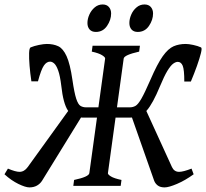

<svg xmlns="http://www.w3.org/2000/svg" viewBox="-48 -816 905 843"><path d="M481.9 0H273.9L277.3 -25.9Q341.8 -39.6 344.2 -55.7L413.6 -559.1Q414.1 -564.9 400.1 -573.7Q386.2 -582.5 355 -589.4L358.4 -615.2H566.4L563 -589.4Q497.6 -574.7 495.1 -559.1L425.8 -55.7Q425.3 -49.8 439.2 -41.3Q453.1 -32.7 485.4 -25.9ZM790 -458H761.2Q761.2 -510.3 754.2 -527.3Q747.1 -544.4 732.4 -544.4Q723.6 -544.4 712.4 -536.4Q701.2 -528.3 687 -505.1Q672.9 -481.9 654.3 -437Q623 -361.3 596.2 -330.6Q569.3 -299.8 525.4 -299.8H431.6L439.5 -344.7H521.5Q535.6 -344.7 546.9 -351.1Q558.1 -357.4 572.8 -382.8Q587.4 -408.2 612.3 -465.3Q642.6 -535.6 666.5 -569.1Q690.4 -602.5 714.1 -612.8Q737.8 -623 767.6 -623Q780.3 -623 800.5 -618.7Q820.8 -614.3 834.5 -607.9Q839.8 -605.5 834.2 -582.8Q828.6 -560.1 816.7 -526.4Q804.7 -492.7 790 -458ZM118.7 -459H89.8Q84.5 -494.1 81.8 -527.3Q79.1 -560.5 79.8 -583Q80.6 -605.5 86.4 -607.9Q101.6 -614.3 123 -618.7Q144.5 -623 157.7 -623Q186.5 -623 207.8 -613Q229 -603 244.4 -569.3Q259.8 -535.6 270 -465.3Q278.3 -408.2 286.6 -382.8Q294.9 -357.4 305.4 -351.1Q315.9 -344.7 330.1 -344.7H412.1L406.7 -299.8H313Q270.5 -299.8 250 -331.1Q229.5 -362.3 221.2 -438.5Q215.8 -483.4 207.5 -506.3Q199.2 -529.3 189.9 -537.4Q180.7 -545.4 171.9 -545.4Q156.7 -545.4 144.8 -528.3Q132.8 -511.2 118.7 -459ZM802.2 -50.8Q765.1 -23.9 729 -8.5Q692.9 6.8 674.8 6.8Q655.8 6.8 644.8 -1.5Q633.8 -9.8 628.9 -22.5L528.3 -308.6L583 -354L707 -82.5Q716.8 -61.5 738.3 -61.5Q756.3 -61.5 793 -75.7ZM-28.3 -50.8 -13.2 -75.7Q20.5 -61.5 37.6 -61.5Q58.6 -61.5 73.7 -82.5L269.5 -354L313 -308.6L136.7 -22.5Q128.4 -9.3 114.3 -1.2Q100.1 6.8 81.1 6.8Q64 6.8 32.5 -8.5Q1 -23.9 -28.3 -50.8ZM624 -756.8Q624 -728.5 606 -702.1Q587.9 -675.8 556.6 -675.8Q539.1 -675.8 529.5 -686.5Q520 -697.3 520 -714.8Q520 -732.9 528.1 -751.7Q536.1 -770.5 551.3 -783.4Q566.4 -796.4 586.4 -796.4Q604.5 -796.4 614.3 -785.2Q624 -773.9 624 -756.8ZM439.9 -756.8Q439.9 -728.5 421.9 -702.1Q403.8 -675.8 373 -675.8Q355 -675.8 345.5 -686.5Q335.9 -697.3 335.9 -714.8Q335.9 -732.9 344.2 -751.7Q352.5 -770.5 367.7 -783.4Q382.8 -796.4 402.8 -796.4Q420.4 -796.4 430.2 -785.2Q439.9 -773.9 439.9 -756.8Z"/></svg>

Font: Gentium Book Plus
Style: Italic
Weight: 400
Italic angle: -8°
Designer: Victor Gaultney, Annie Olsen, Iska Routamaa, Becca Hirsbrunner
Foundry: SIL International
Version: Version 6.101